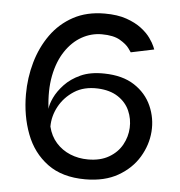

<svg xmlns="http://www.w3.org/2000/svg" viewBox="-46 -617 629 671"><g transform="rotate(5 268.5 -281.5)"><path d="M277 10Q196 10 144.5 -28Q93 -66 69 -129.5Q45 -193 45 -268Q45 -326 60.5 -380.5Q76 -435 107 -478.5Q138 -522 185 -547.5Q232 -573 295 -573Q340 -573 371.5 -562Q403 -551 424 -535Q445 -519 457 -502Q469 -485 473.5 -474Q478 -463 478 -463L397 -446Q397 -446 387.5 -459.5Q378 -473 355 -486.5Q332 -500 291 -500Q254 -500 221 -481.5Q188 -463 164 -427Q140 -391 130 -340Q120 -289 128 -224Q129 -240 140 -263.5Q151 -287 173 -310.5Q195 -334 229 -349.5Q263 -365 312 -364Q376 -363 417.5 -336Q459 -309 478 -266Q497 -223 493.5 -176Q490 -129 464.5 -86.5Q439 -44 392 -17Q345 10 277 10ZM281 -60Q324 -60 354 -77.5Q384 -95 399.5 -123Q415 -151 416.5 -182.5Q418 -214 405.5 -242.5Q393 -271 365 -289.5Q337 -308 294 -310Q245 -312 211 -290Q177 -268 158.5 -234Q140 -200 140 -163Q148 -130 168.5 -107Q189 -84 218 -72Q247 -60 281 -60Z"/></g></svg>

Font: Darker Grotesque Light SemiBold
Style: Regular
Weight: 600
Version: Version 1.000;gftools[0.9.28]